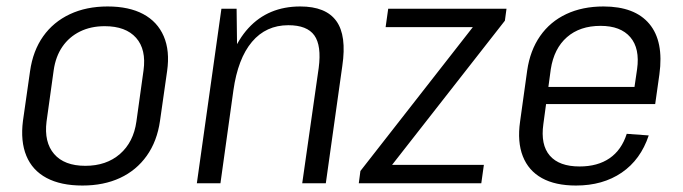

<svg xmlns="http://www.w3.org/2000/svg" viewBox="-20 -567 2113 594"><path d="M235 7Q168 7 124 -16.5Q80 -40 61.5 -85Q43 -130 51 -193L73 -347Q82 -410 113.5 -454.5Q145 -499 196 -523Q247 -547 313 -547Q379 -547 423 -523.5Q467 -500 486.5 -455Q506 -410 497 -347L475 -193Q466 -130 434 -85Q402 -40 351.5 -16.5Q301 7 235 7ZM244 -54Q309 -54 351 -90.5Q393 -127 402 -191L424 -349Q433 -414 401 -450Q369 -486 304 -486Q261 -486 227.5 -469.5Q194 -453 173 -422.5Q152 -392 146 -349L124 -191Q116 -127 147.5 -90.5Q179 -54 244 -54Z M966 -357Q975 -426 952.5 -457.5Q930 -489 872 -489Q803 -489 759.5 -437.5Q716 -386 702 -287L659 -221L668 -282Q687 -413 748.5 -480Q810 -547 909 -547Q988 -547 1020.5 -502Q1053 -457 1039 -363L988 0H915ZM665 -540H712L714 -373L662 0H589Z M1095 -38 1467 -514 1473 -483H1173L1181 -540H1547L1542 -503L1168 -25L1163 -57H1477L1469 0H1090Z M1762 7Q1698 7 1656.5 -16Q1615 -39 1597.5 -83.5Q1580 -128 1589 -191L1611 -349Q1620 -411 1651 -455.5Q1682 -500 1732 -523.5Q1782 -547 1847 -547Q1944 -547 1989 -493Q2034 -439 2020 -337L2007 -245H1656L1663 -298H1955L1939 -271L1951 -353Q1960 -417 1930 -452Q1900 -487 1838 -487Q1774 -487 1734 -452Q1694 -417 1684 -353L1661 -183Q1652 -119 1681 -85.5Q1710 -52 1773 -52Q1829 -52 1866 -77.5Q1903 -103 1919 -153L1987 -148Q1962 -73 1903.5 -33Q1845 7 1762 7Z"/></svg>

Font: Pathway Extreme SemiCondensed Light
Style: Italic
Weight: 300
Width: 4
Italic angle: -8°
Version: Version 1.001;gftools[0.9.26]